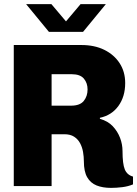

<svg xmlns="http://www.w3.org/2000/svg" viewBox="-20 -905 667 934"><path d="M520 9Q479 9 449.5 -3Q420 -15 404 -43Q388 -71 388 -120Q388 -142 384 -165.5Q380 -189 369.5 -208.5Q359 -228 340.5 -240Q322 -252 293 -252H231V0H47V-686H376Q440 -686 487.5 -662.5Q535 -639 562 -597.5Q589 -556 589 -501Q589 -435 556 -389.5Q523 -344 466 -332V-327Q505 -316 528.5 -291Q552 -266 564 -234.5Q576 -203 576 -170Q576 -108 587 -81Q598 -54 627 -46V-8Q603 2 574.5 5.5Q546 9 520 9ZM231 -391H326Q369 -391 387.5 -414Q406 -437 406 -470Q406 -501 388 -522.5Q370 -544 329 -544H231ZM218 -750 107 -885H230L317 -782H285L372 -885H495L384 -750Z"/></svg>

Font: Chivo Mono ExtraBold
Style: Regular
Weight: 800
Monospace: yes
Designer: Hector Gatti
Foundry: Omnibus-Type
Version: Version 1.008